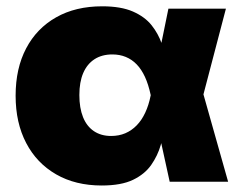

<svg xmlns="http://www.w3.org/2000/svg" viewBox="-20 -568 757 600"><path d="M297.9 11.7Q215.8 11.7 155.3 -23.2Q94.7 -58.1 61.8 -121.1Q28.8 -184.1 28.8 -269Q28.8 -354.5 61.8 -417Q94.7 -479.5 155.5 -513.9Q216.3 -548.3 299.3 -548.3Q357.9 -548.3 395.3 -532Q432.6 -515.6 453.6 -489.3Q474.6 -462.9 485.4 -431.6Q496.1 -400.4 501.5 -371.1H556.2L614.7 -276.9L692.9 0H510.3L450.7 -272Q443.8 -304.2 432.9 -327.9Q421.9 -351.6 407 -366.9Q392.1 -382.3 373 -390.1Q354 -397.9 331.1 -397.9Q298.3 -397.9 275.1 -382.8Q252 -367.7 240 -339.6Q228 -311.5 228 -271Q228 -230.5 239.5 -201.9Q251 -173.3 273.4 -158.2Q295.9 -143.1 327.1 -143.1Q351.6 -143.1 371.6 -151.6Q391.6 -160.2 407.2 -176.3Q422.9 -192.4 433.8 -215.8Q444.8 -239.3 450.7 -269L506.3 -541H686L614.7 -269L555.7 -177.7H497.6Q491.7 -147.5 482.2 -114.5Q472.7 -81.5 452.6 -52.7Q432.6 -23.9 395.8 -6.1Q358.9 11.7 297.9 11.7Z"/></svg>

Font: Inter 17pt Black
Style: Regular
Weight: 900
Version: Version 4.001;git-66647c0bb